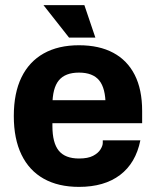

<svg xmlns="http://www.w3.org/2000/svg" viewBox="-20 -721 609 751"><path d="M289 10Q208 10 151 -22Q94 -54 64 -116Q34 -178 34 -267Q34 -357 64 -418.5Q94 -480 151 -512Q208 -544 289 -544Q368 -544 423 -514.5Q478 -485 507 -428Q536 -371 536 -287V-239H125V-329H488L393 -275V-309Q393 -376 368 -406.5Q343 -437 289 -437Q235 -437 210 -406.5Q185 -376 185 -309V-228Q185 -162 210 -131.5Q235 -101 289 -101Q324 -101 344 -111.5Q364 -122 373 -136.5Q382 -151 382 -162V-172H529Q511 -83 449.5 -36.5Q388 10 289 10ZM250 -574 150 -701H310L353 -574Z"/></svg>

Font: Mozilla Headline ExtraLight
Style: Regular
Weight: 200
Designer: Studio DRAMA
Foundry: Studio DRAMA
Version: Version 1.000